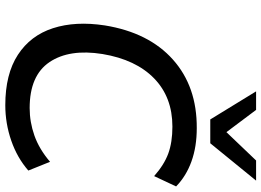

<svg xmlns="http://www.w3.org/2000/svg" viewBox="-151 -827 987 725"><g transform="rotate(90 342.5 -464.5)"><path d="M377 9Q260 9 187 -38.5Q114 -86 86.5 -171Q59 -256 76 -367Q103 -533 205 -624Q307 -715 464 -714Q534 -714 589.5 -694Q645 -674 684 -636L645 -553Q602 -591 559.5 -606.5Q517 -622 458 -622Q347 -622 276 -553Q205 -484 184 -358Q164 -233 214.5 -158Q265 -83 388 -83Q441 -83 492 -101Q543 -119 591 -160L624 -78Q576 -36 511 -13.5Q446 9 377 9ZM431 -765 325 -938H395L479 -826L586 -938H662L521 -765Z"/></g></svg>

Font: Mulish SemiBold
Style: Italic
Weight: 600
Italic angle: -9°
Designer: Vernon Adams
Foundry: Vernon Adams
Version: Version 3.603; ttfautohint (v1.8.3)